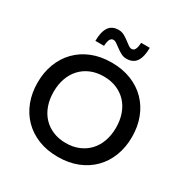

<svg xmlns="http://www.w3.org/2000/svg" viewBox="-197 -1042 1175 1215"><g transform="rotate(30 390.0 -434.5)"><path d="M390 10Q310 10 246.5 -15.5Q183 -41 138 -87Q93 -133 69 -196Q45 -259 45 -334Q45 -409 69 -472Q93 -535 138 -581Q183 -627 246.5 -652.5Q310 -678 390 -678Q469 -678 533 -652.5Q597 -627 642 -581Q687 -535 711 -472Q735 -409 735 -334Q735 -259 711 -196Q687 -133 642 -87Q597 -41 533 -15.5Q469 10 390 10ZM390 -91Q442 -91 484 -108.5Q526 -126 556 -158Q586 -190 602 -235Q618 -280 618 -334Q618 -388 602 -433Q586 -478 556 -510Q526 -542 484 -559.5Q442 -577 390 -577Q338 -577 296 -559.5Q254 -542 224 -510Q194 -478 178 -433Q162 -388 162 -334Q162 -280 178 -235Q194 -190 224 -158Q254 -126 296 -108.5Q338 -91 390 -91ZM456 -745Q434 -745 415.5 -755Q397 -765 381.5 -776.5Q366 -788 352 -798Q338 -808 326 -808Q312 -808 303.5 -794Q295 -780 293 -745H230Q230 -810 252.5 -844.5Q275 -879 324 -879Q346 -879 364.5 -869Q383 -859 398.5 -847Q414 -835 428 -825Q442 -815 454 -815Q468 -815 476.5 -829.5Q485 -844 487 -879H550Q550 -814 527.5 -779.5Q505 -745 456 -745Z"/></g></svg>

Font: Gantari SemiBold
Style: Regular
Weight: 600
Designer: Anugrah Pasau
Foundry: Lafontype
Version: Version 1.000; ttfautohint (v1.8.4)